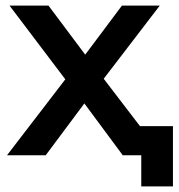

<svg xmlns="http://www.w3.org/2000/svg" viewBox="-20 -554 637 685"><path d="M418 0 281 -185 143 0H5L213 -271L14 -534H153L284 -359L415 -534H550L350 -273L559 0ZM597 -104V111H484V0H417V-104Z"/></svg>

Font: APTA Sans SemiBold
Style: Bold
Weight: 600
Version: Version 7.200